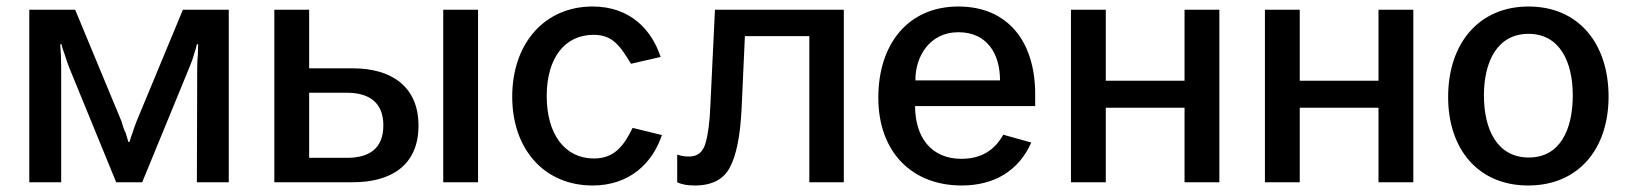

<svg xmlns="http://www.w3.org/2000/svg" viewBox="-20 -560 5000 590"><path d="M70 0H168V-354C168 -377 167 -401 165 -424H169C171 -414 175 -403 179 -392C183 -380 187 -367 192 -354L337 0H417L562 -353C568 -367 573 -381 576 -393C580 -404 583 -415 585 -424H589C589 -415 588 -404 588 -392C587 -381 586 -367 586 -353L585 0H683V-530H542L400 -188C394 -173 390 -161 387 -151C383 -142 381 -132 378 -124H374C373 -131 369 -141 366 -152C361 -161 357 -174 353 -188L211 -530H70Z M930 -530H823V0H1065C1179 0 1266 -50 1266 -174C1266 -297 1179 -350 1065 -350H930ZM1342 -530V0H1449V-530ZM1046 -275C1113 -275 1158 -246 1158 -175C1158 -103 1114 -75 1046 -75H930V-275Z M1801 -540C1653 -540 1554 -426 1554 -263C1554 -101 1653 10 1801 10C1914 10 1985 -58 2014 -145L1924 -167C1897 -112 1868 -73 1805 -73C1716 -73 1660 -147 1660 -265C1660 -381 1715 -453 1804 -453C1862 -453 1885 -420 1919 -364L2010 -385C1983 -468 1917 -540 1801 -540Z M2269 -449H2467V0H2573V-530H2177L2163 -238C2161 -186 2156 -147 2148 -120C2140 -92 2123 -79 2098 -79C2081 -79 2073 -81 2061 -85V0C2075 7 2093 10 2115 10C2168 10 2204 -9 2223 -46C2243 -83 2255 -144 2259 -229Z M3161 -234V-271C3161 -431 3078 -540 2925 -540C2770 -540 2679 -424 2679 -260C2679 -91 2784 10 2935 10C3034 10 3110 -34 3149 -122L3063 -146C3036 -98 2995 -72 2934 -72C2841 -72 2792 -139 2792 -234ZM2793 -313C2792 -385 2836 -461 2925 -461C3013 -461 3053 -395 3053 -313Z M3271 -530V0H3378V-229H3620V0H3727V-530H3620V-312H3378V-530Z M3867 -530V0H3974V-229H4216V0H4323V-530H4216V-312H3974V-530Z M4676 10C4831 10 4923 -103 4923 -263C4923 -425 4832 -540 4677 -540C4525 -540 4430 -427 4430 -262C4430 -102 4522 10 4676 10ZM4678 -76C4580 -76 4540 -163 4540 -267C4540 -369 4580 -456 4677 -456C4773 -456 4813 -370 4813 -267C4813 -162 4774 -76 4678 -76Z"/></svg>

Font: Cheyenne Sans Medium
Style: Regular
Weight: 500
Designer: The Public Sans project authors (U.S. Web Design System), Libre Franklin designed by Pablo Impallari and Rodrigo Fuenzal
Foundry: The Cheyenne Sans Project Authors
Version: Version 2.007